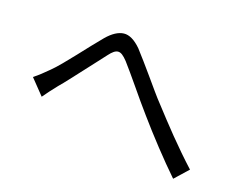

<svg xmlns="http://www.w3.org/2000/svg" viewBox="-97 -813 1193 950"><g transform="rotate(20 500.0 -338.0)"><path d="M60 -278Q78 -292 94.5 -307.5Q111 -323 131 -343Q151 -363 175.5 -392.5Q200 -422 226 -455Q252 -488 277.5 -520.5Q303 -553 325 -579Q368 -629 409.5 -634Q451 -639 501 -590Q522 -567 547 -538.5Q572 -510 598 -479.5Q624 -449 650 -418.5Q676 -388 700 -363Q723 -338 752 -307Q781 -276 813 -243Q845 -210 879.5 -176.5Q914 -143 947 -113L884 -42Q856 -69 825.5 -100Q795 -131 764.5 -163.5Q734 -196 704.5 -228.5Q675 -261 650 -290Q626 -317 600.5 -347.5Q575 -378 550.5 -407.5Q526 -437 503.5 -463.5Q481 -490 464 -509Q448 -526 436 -533.5Q424 -541 413.5 -540Q403 -539 392.5 -530.5Q382 -522 370 -506Q353 -484 330 -454Q307 -424 282.5 -392.5Q258 -361 234.5 -330.5Q211 -300 192 -278Q176 -258 160.5 -237.5Q145 -217 134 -201L60 -278Z"/></g></svg>

Font: SpoqaHanSans-Regular
Style: Regular
Weight: 400
Designer: [Spoqa Han Sans] Dong-huui Kim \uAE40 \uB3D9 \uD718  Younghwa Kang \uAC15 \uC601 \uD654  [Noto Sans] Ryoko NISHIZUKA \u8
Foundry: Spoqa (http://www.spoqa-han-sans.com)
Version: Version 2.000